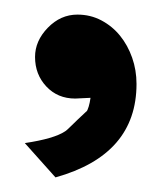

<svg xmlns="http://www.w3.org/2000/svg" viewBox="-20 -616 226 263"><path d="M14 -420Q54 -426 69 -436Q71 -437 78 -444Q85 -451 99 -464L98 -462Q102 -468 104 -482L83 -481Q59 -481 43.5 -497.5Q28 -514 28 -538Q28 -560 45.5 -578Q63 -596 86 -596Q104 -596 119 -588Q134 -580 144.5 -567Q155 -554 161 -537Q167 -520 167 -501Q167 -404 56 -373Z"/></svg>

Font: Ekushey Bangla Kolom
Style: Bold
Weight: 700
Designer: Al Mamun Sumon
Foundry: Al Mamun Sumon
Version: Version 1.0